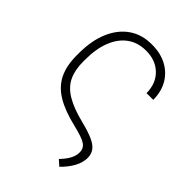

<svg xmlns="http://www.w3.org/2000/svg" viewBox="-215 -650 929 929"><g transform="rotate(45 249.5 -185.5)"><path d="M264.2 -553.2Q322.3 -553.7 366 -530.8Q409.7 -507.8 434.1 -466.1Q458.5 -424.3 458.5 -368.2H412.6Q412.1 -434.1 371.3 -473.4Q330.6 -512.7 265.1 -512.2Q210.4 -512.2 170.7 -483.6Q130.9 -455.1 109.4 -401.4Q87.9 -347.7 87.9 -272.5V-261.7Q87.4 -204.1 106.2 -163.6Q125 -123 169.9 -95.7Q214.8 -68.4 291.5 -49.3Q344.7 -36.1 375.7 -22Q406.7 -7.8 419.9 10.7Q433.1 29.3 433.1 54.7Q433.1 86.4 415.3 119.1Q397.5 151.9 366.2 182.1L337.9 157.2Q364.3 129.4 375.7 106.7Q387.2 84 386.7 63Q386.7 35.6 364.5 20.5Q342.3 5.4 277.8 -9.8Q194.8 -29.3 143.1 -60.5Q91.3 -91.8 67.6 -140.6Q43.9 -189.5 44.4 -261.7V-272.5Q44.4 -359.9 71.5 -422.9Q98.6 -485.8 147.9 -519.8Q197.3 -553.7 264.2 -553.2Z"/></g></svg>

Font: Inter Tight ExtraLight
Style: Regular
Weight: 250
Designer: Rasmus Andersson
Foundry: rsms
Version: Version 3.004